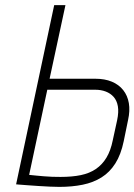

<svg xmlns="http://www.w3.org/2000/svg" viewBox="-20 -720 526 751"><path d="M353 -412H174L236 -700H192L43 1Q42 1 54.5 2Q67 3 87 4.5Q107 6 130 7.5Q153 9 175 10Q197 11 212 11Q262 11 303.5 2.5Q345 -6 377 -26Q409 -46 431 -80.5Q453 -115 464 -168L481 -251Q489 -287 484 -316.5Q479 -346 462 -367.5Q445 -389 417.5 -400.5Q390 -412 353 -412ZM421 -171Q413 -131 396.5 -103.5Q380 -76 355 -59Q330 -42 296 -35Q262 -28 217 -28Q201 -28 184 -28.5Q167 -29 151.5 -30.5Q136 -32 123.5 -33Q111 -34 103.5 -35Q96 -36 94 -36L165 -369H353Q375 -369 393.5 -362Q412 -355 424.5 -341Q437 -327 441 -304.5Q445 -282 438 -249Z"/></svg>

Font: Advent Pro Light
Style: Italic
Weight: 300
Italic angle: -12°
Version: Version 3.000